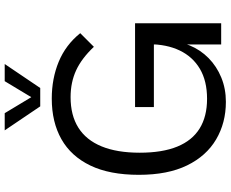

<svg xmlns="http://www.w3.org/2000/svg" viewBox="-102 -858 980 816"><g transform="rotate(-90 388.0 -450.0)"><path d="M607 -286H341V-366H697V0H607ZM622 -233Q622 -180 603 -134Q584 -88 549 -53.5Q514 -19 466.5 0.5Q419 20 363 20Q274 20 203.5 -21.5Q133 -63 93 -145Q53 -227 53 -350Q53 -474 92.5 -556Q132 -638 204.5 -679Q277 -720 377 -720Q462 -720 533.5 -690.5Q605 -661 655 -599L597 -541Q548 -593 497 -616.5Q446 -640 383 -640Q306 -640 253.5 -607Q201 -574 174 -508.5Q147 -443 147 -346Q147 -250 173 -186.5Q199 -123 250 -91.5Q301 -60 376 -60Q452 -60 503.5 -90.5Q555 -121 581.5 -176.5Q608 -232 608 -307ZM242 -920H315L383 -807L451 -920H524L422 -769H344Z"/></g></svg>

Font: Moderustic
Style: Regular
Weight: 400
Designer: Tural Alisoy
Foundry: TAFT Foundry
Version: Version 2.120